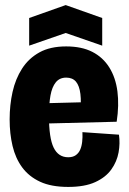

<svg xmlns="http://www.w3.org/2000/svg" viewBox="-20 -724 507 757"><path d="M249 13Q182 13 138 -7.5Q94 -28 67.5 -64Q41 -100 29.5 -148.5Q18 -197 18 -253Q18 -310 29.5 -361.5Q41 -413 67 -453.5Q93 -494 135.5 -517.5Q178 -541 241 -541Q302 -541 344 -519.5Q386 -498 411 -458Q436 -418 443 -363.5Q450 -309 440 -244L120 -236V-316L313 -321L296 -271Q301 -321 297 -353.5Q293 -386 279.5 -402Q266 -418 241 -418Q215 -418 200 -399.5Q185 -381 179 -347.5Q173 -314 173 -268Q173 -180 191.5 -142Q210 -104 249 -104Q267 -104 278.5 -112Q290 -120 296 -133.5Q302 -147 304 -165Q306 -183 305 -203L449 -193Q454 -159 447.5 -123Q441 -87 419 -56Q397 -25 355.5 -6Q314 13 249 13ZM95 -544V-653L239 -704L383 -653V-544L239 -594Z"/></svg>

Font: Bricolage Grotesque 96pt ExtraBold SemiCondensed
Style: Regular
Weight: 800
Width: 4
Version: Version 1.001;gftools[0.9.33.dev8+g029e19f]